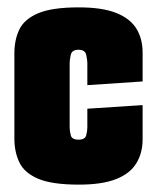

<svg xmlns="http://www.w3.org/2000/svg" viewBox="-20 -496 422 521"><path d="M194 5Q121 5 83.5 -11Q46 -27 32.5 -55.5Q19 -84 19 -120V-351Q19 -388 32.5 -416Q46 -444 83.5 -460Q121 -476 194 -476Q257 -476 295 -461Q333 -446 350 -418.5Q367 -391 367 -353V-275L217 -265V-325Q217 -333 214 -347Q211 -361 193 -361Q175 -361 172 -347Q169 -333 169 -325V-150Q169 -141 172 -129Q175 -117 193 -117Q211 -117 214 -129Q217 -141 217 -150V-201L367 -211V-118Q367 -81 350 -53Q333 -25 295 -10Q257 5 194 5Z"/></svg>

Font: Smooch Sans Thin Black
Style: Regular
Weight: 900
Version: Version 1.010